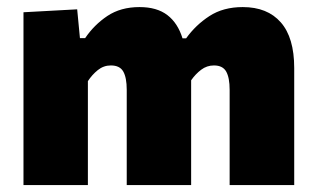

<svg xmlns="http://www.w3.org/2000/svg" viewBox="-20 -536 913 556"><path d="M48 0V-500.5L203.5 -509L211.5 -425.5H226.5Q252.5 -464 291 -489.8Q329.5 -515.5 384 -515.5Q434.5 -515.5 464.8 -492.2Q495 -469 508.5 -425H519Q546.5 -463.5 586.5 -489.5Q626.5 -515.5 683 -515.5Q754.5 -515.5 793.2 -471.2Q832 -427 832 -339V0H645V-276Q645 -311 635 -328.8Q625 -346.5 599.5 -346.5Q579 -346.5 562.5 -334Q546 -321.5 533.5 -303.5V0H347V-276Q347 -311 337 -328.8Q327 -346.5 301 -346.5Q280 -346.5 263.2 -333Q246.5 -319.5 234.5 -301V0Z"/></svg>

Font: Heraclito ExtraBold
Style: Regular
Weight: 800
Designer: Kostas Bartsokas (font) & Cristiano Sobral (main changes)
Foundry: Kostas Bartsokas (font) & Cristiano Sobral (main changes)
Version: Version 1.00;July 8, 2020;FontCreator 13.0.0.2655 64-bit